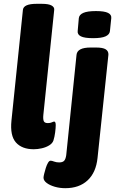

<svg xmlns="http://www.w3.org/2000/svg" viewBox="-20 -774 613 1006"><path d="M157 8Q95 8 63.5 -27.5Q32 -63 40 -142L100 -722Q103 -754 172 -754H199Q235 -754 250.5 -745Q266 -736 264 -722L207 -171Q205 -149 209.5 -139Q214 -129 231 -129Q243 -129 251.5 -133Q260 -137 264 -137Q272 -137 272 -118Q272 -104 269 -80.5Q266 -57 260 -38Q255 -23 238 -12.5Q221 -2 199 3Q177 8 157 8ZM322 212Q293 212 267 204.5Q241 197 224.5 184.5Q208 172 208 157Q208 151 211.5 136.5Q215 122 220 106Q225 90 231.5 79Q238 68 245 68Q252 68 263.5 72.5Q275 77 290 77Q308 77 316 68.5Q324 60 327 39L381 -487Q385 -525 455 -525H483Q519 -525 534 -515.5Q549 -506 548 -487L491 54Q483 130 439 171Q395 212 322 212ZM468 -574Q423 -574 404 -583.5Q385 -593 387 -611L393 -679Q395 -697 416.5 -706.5Q438 -716 483 -716Q527 -716 546 -706.5Q565 -697 563 -679L556 -611Q554 -593 533 -583.5Q512 -574 468 -574Z"/></svg>

Font: Asap ExtraBold
Style: Italic
Weight: 800
Italic angle: -6°
Designer: Pablo Cosgaya
Foundry: Omnibus-Type
Version: Version 3.001; ttfautohint (v1.8.4.7-5d5b)